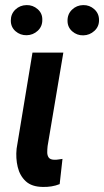

<svg xmlns="http://www.w3.org/2000/svg" viewBox="-20 -737 413 762"><path d="M108.9 -528.3H231.4L168.9 -157.2Q167.5 -144.5 167.5 -132.3Q167.5 -120.1 173.3 -111.8Q179.2 -103.5 194.8 -103Q203.1 -102.5 211.4 -104Q219.7 -105.5 228 -106.4L216.8 -6.3Q201.2 0 184.1 2.7Q167 5.4 149.9 4.9Q106 4.4 82.3 -17.6Q58.6 -39.6 50.3 -74.2Q42 -108.9 45.9 -147ZM22.9 -655.3Q22.9 -681.6 41 -699Q59.1 -716.3 85.4 -716.8Q110.4 -717.3 129.4 -700.7Q148.4 -684.1 147.9 -658.7Q148.4 -632.3 129.9 -615Q111.3 -597.7 85.9 -597.2Q60.5 -596.7 41.7 -613Q22.9 -629.4 22.9 -655.3ZM248 -654.3Q247.6 -681.2 265.9 -698.7Q284.2 -716.3 310.1 -716.8Q335.4 -717.3 354.2 -700.4Q373 -683.6 373 -657.7Q373.5 -631.8 354.7 -614.5Q335.9 -597.2 310.5 -596.7Q285.6 -596.2 266.8 -612.5Q248 -628.9 248 -654.3Z"/></svg>

Font: Roboto Condensed SemiBold
Style: Italic
Weight: 600
Italic angle: -12°
Designer: Christian Robertson
Foundry: Google
Version: Version 3.008; 2023